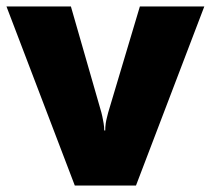

<svg xmlns="http://www.w3.org/2000/svg" viewBox="-20 -573 651 593"><path d="M211 0 0 -553H199L293 -226Q294 -223 296 -213.5Q298 -204 300 -192.5Q302 -181 302 -170H305Q305 -181 306.5 -191.5Q308 -202 310.5 -211Q313 -220 314 -225L412 -553H611L400 0Z"/></svg>

Font: Noto Sans Armenian Black
Style: Regular
Weight: 900
Version: Version 2.007